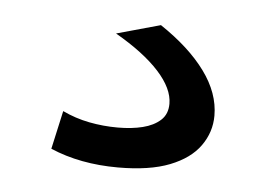

<svg xmlns="http://www.w3.org/2000/svg" viewBox="-31 -58 446 314"><g transform="rotate(5 191.5 99.0)"><path d="M172 218Q110 218 61 197L75 134Q96 144 119 148.5Q142 153 166 153Q189 153 207 148.5Q225 144 236 134Q247 124 247 107Q247 82 222 54.5Q197 27 150 0L222 -20Q270 12 296 47.5Q322 83 322 120Q322 147 306 169.5Q290 192 257 205Q224 218 172 218Z"/></g></svg>

Font: M PLUS 1
Style: Regular
Weight: 400
Designer: Coji Morishita
Foundry: UNDERFOREST DESIGN
Version: Version 1.001